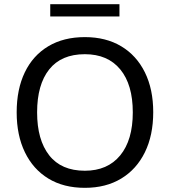

<svg xmlns="http://www.w3.org/2000/svg" viewBox="-20 -892 816 921"><path d="M60 -353Q60 -464 99 -545Q138 -626 211.5 -670Q285 -714 387 -714Q488 -714 561.5 -670Q635 -626 675 -545Q715 -464 715 -354Q715 -243 675 -161.5Q635 -80 561.5 -35.5Q488 9 387 9Q285 9 212 -35.5Q139 -80 99.5 -161.5Q60 -243 60 -353ZM158 -353Q158 -221 216 -147Q274 -73 387 -73Q496 -73 556.5 -146.5Q617 -220 617 -353Q617 -486 557 -559Q497 -632 387 -632Q274 -632 216 -559Q158 -486 158 -353ZM221 -813V-872H553V-813Z"/></svg>

Font: Mulish Medium
Style: Regular
Weight: 500
Designer: Vernon Adams
Foundry: Vernon Adams
Version: Version 3.603; ttfautohint (v1.8.3)